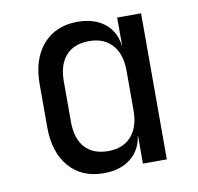

<svg xmlns="http://www.w3.org/2000/svg" viewBox="-68 -631 736 712"><g transform="rotate(-10 300.0 -275.0)"><path d="M268 10Q185 10 137.5 -45Q90 -100 90 -195V-356Q90 -451 138 -505.5Q186 -560 268 -560Q330 -560 369 -529.5Q408 -499 415 -445H416V-550H506V0H416V-105H415Q408 -52 369 -21Q330 10 268 10ZM298 -68Q354 -68 385 -103Q416 -138 416 -200V-350Q416 -412 385 -447Q354 -482 298 -482Q241 -482 210.5 -448Q180 -414 180 -350V-200Q180 -136 210.5 -102Q241 -68 298 -68Z"/></g></svg>

Font: NKDuy Mono
Style: Regular
Weight: 400
Monospace: yes
Designer: NKDuy
Foundry: NKDuy
Version: Version 2.251; ttfautohint (v1.8.4.7-5d5b)